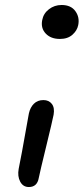

<svg xmlns="http://www.w3.org/2000/svg" viewBox="-20 -733 337 773"><path d="M221.2 -576.2Q184.6 -576.2 164.1 -597.9Q143.6 -619.6 149.9 -651.9Q154.8 -678.7 177 -695.8Q199.2 -712.9 228 -712.9Q265.6 -712.9 283.4 -688.2Q301.3 -663.6 294.9 -631.8Q290.5 -609.9 271.5 -593Q252.4 -576.2 221.2 -576.2ZM96.2 20Q72.8 20 61.3 -1.7Q49.8 -23.4 55.2 -53.2Q69.3 -123.5 80.8 -190.2Q92.3 -256.8 96.2 -275.9Q101.6 -300.8 116.5 -315.4Q131.3 -330.1 154.8 -330.1Q176.8 -330.1 188.7 -314.7Q200.7 -299.3 195.8 -271Q191.4 -248 166.3 -145Q141.1 -42 136.2 -17.1Q129.9 20 96.2 20Z"/></svg>

Font: Shantell Sans Irregular Bouncy
Style: Italic
Weight: 400
Italic angle: -11.31°
Designer: Stephen Nixon, Anya Danilova, Shantell Martin
Foundry: Arrow Type
Version: Version 1.006;[9816181b4]